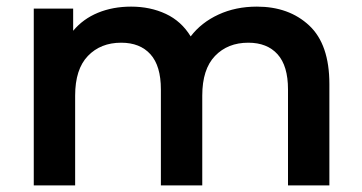

<svg xmlns="http://www.w3.org/2000/svg" viewBox="-20 -560 1093 580"><path d="M82 0V-534H201V-467Q231 -503 276 -521.5Q321 -540 376 -540Q434 -540 481 -518Q528 -496 556 -450Q588 -492 640 -516Q692 -540 756 -540Q853 -540 914 -483Q975 -426 975 -306V0H850V-290Q850 -361 818.5 -396Q787 -431 730 -431Q668 -431 629.5 -391Q591 -351 591 -271V0H466V-290Q466 -361 434.5 -396Q403 -431 346 -431Q284 -431 245.5 -391Q207 -351 207 -271V0Z"/></svg>

Font: Montserrat SemiBold
Style: Regular
Weight: 600
Designer: Julieta Ulanovsky
Foundry: Julieta Ulanovsky
Version: Version 9.000; ttfautohint (v1.8.4.7-5d5b)